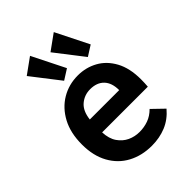

<svg xmlns="http://www.w3.org/2000/svg" viewBox="-207 -803 915 915"><g transform="rotate(-45 250.0 -346.0)"><path d="M271 11Q204 11 151.5 -17Q99 -45 69 -99Q39 -153 39 -229Q39 -307 68.5 -362Q98 -417 147.5 -446.5Q197 -476 258 -476Q312 -476 357.5 -451Q403 -426 430.5 -375.5Q458 -325 458 -250Q458 -240 457.5 -226Q457 -212 456 -202H148Q150 -158 169 -130.5Q188 -103 216 -90Q244 -77 276 -77Q307 -77 335 -87Q363 -97 387 -121L445 -65Q411 -25 367 -7Q323 11 271 11ZM150 -287H348Q348 -336 323 -362Q298 -388 253 -388Q214 -388 185 -363.5Q156 -339 150 -287ZM194 -504 84 -646 163 -703 246 -537ZM354 -504 244 -646 323 -703 406 -537Z"/></g></svg>

Font: Inconsolata
Style: Bold
Weight: 700
Monospace: yes
Designer: Raph Levien, Cyreal, Brenton Simpson
Foundry: Raph Levien, Cyreal, Google
Version: Version 3.100; ttfautohint (v1.8.4.7-5d5b)